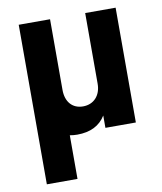

<svg xmlns="http://www.w3.org/2000/svg" viewBox="-81 -579 715 845"><g transform="rotate(-10 276.5 -156.5)"><path d="M60 200H197V5C208 7 219 8 230 8C289 8 331 -13 357 -55V0H493V-513H357V-197C357 -145 325 -110 277 -110C229 -110 200 -144 200 -197V-513H60Z"/></g></svg>

Font: Vanilla Cream ExtraBold
Style: Regular
Weight: 800
Designer: Jeremy Tribby, Jinavaṁso
Foundry: Tribby Type
Version: Version 1.422;Glyphs 3.1.2 (3151)